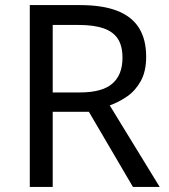

<svg xmlns="http://www.w3.org/2000/svg" viewBox="-20 -800 662 754"><path d="M294 -780Q383 -780 440.5 -757.5Q498 -735 526 -690Q554 -645 554 -577Q554 -520 533 -482Q512 -444 479.5 -421.5Q447 -399 411 -386L607 -66H502L329 -361H187V-66H97V-780ZM289 -702H187V-437H294Q381 -437 421 -471.5Q461 -506 461 -573Q461 -620 442.5 -648Q424 -676 386 -689Q348 -702 289 -702Z"/></svg>

Font: Noto Sans Malayalam UI
Style: Regular
Weight: 400
Designer: Jelle Bosma - Monotype Design Team
Foundry: Monotype Imaging Inc.
Version: Version 2.104